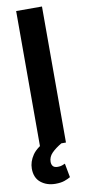

<svg xmlns="http://www.w3.org/2000/svg" viewBox="-102 -766 473 1011"><g transform="rotate(-10 134.5 -261.0)"><path d="M201 -727.3V0H62.9V-727.3ZM110.8 -32 179.7 -2.1Q143.5 19.2 123.6 39.6Q103.7 60 103.7 86.3Q103.7 100.9 111.2 109.7Q118.6 118.6 137.1 118.6Q150.9 118.6 160 115.1Q169 111.5 176.1 108.7L190 183.2Q177.6 190.7 158.2 197.6Q138.8 204.5 109.7 204.5Q63.6 204.5 31.8 179.2Q0 153.8 0 104.4Q0 67.5 23.8 32.3Q47.6 -2.8 110.8 -32Z"/></g></svg>

Font: Interface
Style: Bold
Weight: 700
Designer: Rasmus Andersson
Foundry: rsms
Version: Version 1.8